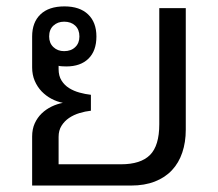

<svg xmlns="http://www.w3.org/2000/svg" viewBox="-20 -575 675 595"><path d="M161.6 -65.9H355Q416 -65.9 444.8 -94.7Q473.6 -123.5 473.6 -189.9V-549.8H555.7V-172.9Q555.7 -134.3 544.9 -102.3Q534.2 -70.3 512.9 -47.6Q491.7 -24.9 460 -12.5Q428.2 0 386.2 0H79.6V-151.9Q79.6 -174.8 87.6 -192.6Q95.7 -210.4 109.1 -223.4Q122.6 -236.3 139.6 -244.6Q156.7 -252.9 174.8 -256.3Q156.7 -259.8 139.6 -268.8Q122.6 -277.8 109.1 -291.7Q95.7 -305.7 87.6 -324.5Q79.6 -343.3 79.6 -366.2V-461.9Q79.6 -505.9 105.5 -530.5Q131.3 -555.2 179.7 -555.2Q227.1 -555.2 252.9 -530.5Q278.8 -505.9 278.8 -461.9Q278.8 -417.5 254.2 -393.3Q229.5 -369.1 185.5 -369.1Q179.7 -369.1 171.9 -369.6Q164.1 -370.1 161.6 -371.1V-360.8Q161.6 -339.8 170.7 -325.4Q179.7 -311 194.1 -302Q208.5 -293 226.3 -288.1Q244.1 -283.2 261.7 -281.2V-231.9Q244.1 -230 226.3 -224.6Q208.5 -219.2 194.1 -209.5Q179.7 -199.7 170.7 -185.3Q161.6 -170.9 161.6 -150.9ZM226.1 -461.9Q226.1 -483.4 213.1 -495.6Q200.2 -507.8 178.7 -507.8Q158.7 -507.8 145.5 -495.6Q132.3 -483.4 132.3 -461.9Q132.3 -441.4 145.5 -429Q158.7 -416.5 178.7 -416.5Q200.2 -416.5 213.1 -429Q226.1 -441.4 226.1 -461.9Z"/></svg>

Font: Noboto
Style: Regular
Weight: 400
Designer: Google
Version: Version 2.001101; 2014